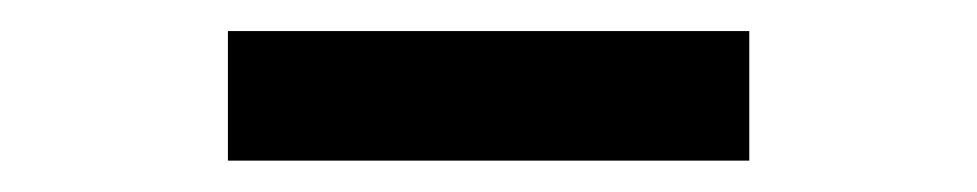

<svg xmlns="http://www.w3.org/2000/svg" viewBox="-20 -640 626 123"><path d="M126 -620.1H460V-537.1H126Z"/></svg>

Font: Thabit-Bold
Style: Bold
Weight: 700
Designer: Regenerated by Nadim Shaikli
Foundry: MAK Alagha
Version: 0.01